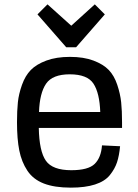

<svg xmlns="http://www.w3.org/2000/svg" viewBox="-20 -847 632 881"><path d="M305 14Q371 14 416 -0.5Q461 -15 484 -43.5Q507 -72 517 -102.5Q527 -133 531 -176L448 -180Q444 -124 414.5 -95Q385 -66 307 -66Q221 -66 190.5 -109.5Q160 -153 158 -260H540V-286Q540 -339 536 -377.5Q532 -416 518 -458Q504 -500 479 -526Q454 -552 409 -569Q364 -586 301 -586Q238 -586 192.5 -569Q147 -552 121.5 -526Q96 -500 81 -458Q66 -416 62 -377.5Q58 -339 58 -286Q58 -209 68.5 -156.5Q79 -104 105.5 -64Q132 -24 181 -5Q230 14 305 14ZM300 -506Q381 -506 409 -463Q437 -420 440 -333H159Q162 -420 191.5 -463Q221 -506 300 -506ZM415 -827 307 -729 198 -827 152 -781 284 -630H329L461 -781Z"/></svg>

Font: Glegoo
Style: Bold
Weight: 700
Version: Version 2.0.1; ttfautohint (v0.9) -r 48 -G 60